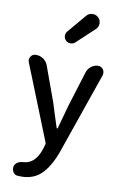

<svg xmlns="http://www.w3.org/2000/svg" viewBox="-115 -929 773 1224"><g transform="rotate(10 272.0 -317.0)"><path d="M303.7 -668.9Q292 -658.2 274.4 -658.2Q274.4 -658.2 274.4 -658.2Q256.8 -658.2 245.1 -669.9Q231.4 -682.6 231.4 -701.2Q231.4 -716.8 242.2 -729.5L342.8 -848.6Q357.4 -866.2 379.9 -867.2Q381.8 -867.2 383.8 -867.2Q404.3 -867.2 419.9 -852.5Q435.5 -836.9 435.5 -814.5Q435.5 -792 418.9 -776.4ZM474.6 -547.9Q495.1 -547.9 507.8 -530.3Q514.6 -519.5 514.6 -507.8Q514.6 -502 512.7 -494.1L329.1 35.2Q293.9 131.8 243.7 182.1Q193.4 232.4 112.3 232.4Q99.6 232.4 87.9 231.4Q69.3 229.5 59.6 212.9Q52.7 201.2 52.7 188.5Q52.7 182.6 53.7 176.8Q58.6 159.2 74.2 149.9Q89.8 140.6 110.4 139.6Q186.5 135.7 219.7 36.1L228.5 5.9Q231.4 -1 228.5 -7.8L34.2 -494.1Q31.2 -502 31.2 -508.8Q31.2 -519.5 38.1 -530.3Q49.8 -547.9 70.3 -547.9H73.2Q99.6 -547.9 120.6 -532.7Q141.6 -517.6 150.4 -493.2L233.4 -264.6Q239.3 -245.1 255.9 -192.4Q272.5 -139.6 282.2 -111.3Q283.2 -109.4 285.6 -109.4Q288.1 -109.4 289.1 -112.3L331.1 -264.6L402.3 -494.1Q410.2 -517.6 430.2 -532.7Q450.2 -547.9 474.6 -547.9Z"/></g></svg>

Font: Gen Jyuu Gothic P Medium
Style: Regular
Weight: 500
Designer: [Source Han Sans]
Ryoko NISHIZUKA  (kana & ideographs); Paul D. Hunt (Latin, Greek & Cyrillic); Wenlong ZHANG  (bopomofo
Version: Version 1.002.20150607